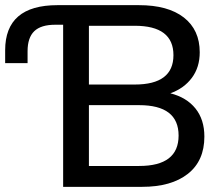

<svg xmlns="http://www.w3.org/2000/svg" viewBox="-21 -725 866 745"><path d="M224 0V-629H193Q138 -629 112 -604Q86 -579 86 -526V-480H-1V-530Q-1 -705 202 -705H518Q631 -705 692.5 -657Q754 -609 754 -522Q754 -464 723.5 -423Q693 -382 640 -363Q703 -347 737.5 -304Q772 -261 772 -195Q772 -101 708 -50.5Q644 0 530 0ZM324 -397H502Q652 -397 652 -511Q652 -625 502 -625H324ZM324 -81H519Q672 -81 672 -199Q672 -317 519 -317H324Z"/></svg>

Font: Mulish SemiBold
Style: Regular
Weight: 600
Designer: Vernon Adams
Foundry: Vernon Adams
Version: Version 3.603; ttfautohint (v1.8.3)